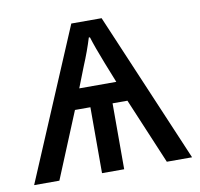

<svg xmlns="http://www.w3.org/2000/svg" viewBox="-65 -605 703 674"><g transform="rotate(-10 286.0 -268.0)"><path d="M339 -536 567 0H477L378 -235H325V0H246V-235H191L94 0H4L231 -536ZM287 -477H283Q269 -431 248 -381L219 -307H351L322 -380Q298 -441 287 -477Z"/></g></svg>

Font: Noto IKEA Simplified Chinese
Style: Regular
Weight: 400
Designer: Monotype Design Team
Foundry: Monotype Imaging Inc.
Version: Version 1.100